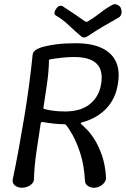

<svg xmlns="http://www.w3.org/2000/svg" viewBox="-20 -886 594 906"><path d="M83 0Q71 0 60 -5Q49 -10 43.5 -19Q38 -28 40 -39Q55 -110 68.5 -184Q82 -258 94.5 -333.5Q107 -409 117 -483Q127 -557 134 -628Q136 -644 154 -653.5Q172 -663 192 -667Q209 -672 246.5 -677Q284 -682 337 -682Q412 -682 460 -659.5Q508 -637 527.5 -594Q547 -551 536 -489Q526 -422 482.5 -375Q439 -328 365 -308Q362 -307 361.5 -305Q361 -303 362 -301Q371 -294 389 -276Q407 -258 426 -228Q445 -198 460.5 -154.5Q476 -111 480 -53Q482 -38 473.5 -26Q465 -14 451.5 -7Q438 0 423 0Q408 0 395 -8.5Q382 -17 381 -32Q377 -106 359.5 -160.5Q342 -215 322 -250Q302 -285 290 -298Q289 -299 286.5 -299.5Q284 -300 276 -300Q259 -300 232 -303Q205 -306 182 -310Q174 -312 172 -303Q162 -239 152 -170.5Q142 -102 140 -38Q139 -27 130.5 -18.5Q122 -10 109.5 -5Q97 0 83 0ZM287 -360Q362 -360 405 -395.5Q448 -431 457 -489Q468 -554 436 -585.5Q404 -617 329 -617Q301 -617 270 -613.5Q239 -610 217 -606Q214 -606 212 -603.5Q210 -601 211 -598Q210 -546 201.5 -488.5Q193 -431 185 -378Q184 -376 185.5 -374Q187 -372 188 -372Q201 -368 227 -364Q253 -360 287 -360ZM550 -846Q554 -839 554 -830Q554 -821 550 -813.5Q546 -806 538 -802Q495 -778 463 -759Q431 -740 395 -716Q385 -709 377 -709Q369 -709 361 -716Q333 -740 304 -767.5Q275 -795 245 -812Q236 -817 237 -826.5Q238 -836 246 -846L247 -847Q254 -857 263.5 -858.5Q273 -860 281 -853Q307 -836 332.5 -819Q358 -802 383 -784Q385 -783 388 -783Q391 -783 393 -784Q425 -803 452 -824.5Q479 -846 510 -863Q521 -869 533.5 -863.5Q546 -858 551 -847Z"/></svg>

Font: Winky Sans Light
Style: Italic
Weight: 300
Italic angle: -8.97852°
Designer: Simon Atzbach
Foundry: typofactur
Version: Version 1.205